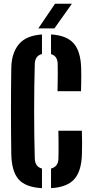

<svg xmlns="http://www.w3.org/2000/svg" viewBox="-20 -991 488 1020"><path d="M203 8.6Q115.9 3.9 79 -38.1Q42.1 -80 40 -170.8Q39.2 -221.1 38.7 -279.8Q38.2 -338.5 38.2 -400.1Q38.2 -461.6 38.7 -520.5Q39.2 -579.5 40 -630.4Q41.4 -708.9 79.9 -755.6Q118.4 -802.4 203 -807.8V-704Q184.4 -699.4 175.1 -686.5Q165.8 -673.7 164.8 -652.2Q162.9 -593.1 162.2 -529.2Q161.4 -465.3 161.4 -399.9Q161.4 -334.6 162.2 -270.8Q162.9 -207 164.8 -148.3Q165.8 -126.5 175.1 -113.5Q184.3 -100.4 203 -95.6ZM251.1 8.6V-95.7Q270.2 -100.5 280.1 -113.6Q289.9 -126.8 290.4 -148.3Q290.9 -169.1 291.1 -195.8Q291.2 -222.5 290.9 -249.1Q290.6 -275.8 290.1 -296.5H414.9Q416.1 -267 416.1 -233.7Q416.2 -200.4 415.2 -170.8Q412.4 -80.7 374.2 -38.6Q336 3.6 251.1 8.6ZM285.5 -506.6Q286 -527.3 286.4 -553.3Q286.9 -579.3 286.9 -605.5Q286.9 -631.6 286.4 -652.2Q285.9 -672.8 277.1 -685.7Q268.2 -698.6 251.1 -703.5V-808.1Q333.5 -803.1 371 -761.2Q408.4 -719.3 411.2 -629.6Q411.7 -612.4 411.7 -590.2Q411.7 -568 411.3 -546Q410.8 -523.9 410.3 -506.6ZM183.5 -840 272.4 -971.2H362L269 -840Z"/></svg>

Font: Big Shoulders Stencil Thin
Style: Regular
Weight: 100
Designer: Patric King
Foundry: XO Type Co
Version: Version 2.001